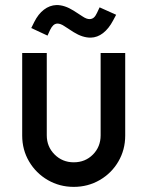

<svg xmlns="http://www.w3.org/2000/svg" viewBox="-20 -720 576 750"><path d="M66.7 -190.4V-513H162.7V-191.5Q162.7 -147.1 193.2 -116.6Q223.8 -86 268.1 -86Q313 -86 343 -116.3Q373.1 -146.6 373.1 -191.5V-513H469.1V-190.4Q469.1 -134.9 442.4 -89.2Q415.7 -43.4 369.6 -16.7Q323.6 10 268.1 10Q212.7 10 166.6 -16.7Q120.6 -43.4 93.6 -89.2Q66.7 -134.9 66.7 -190.4ZM267.5 -594.5 232.6 -617.1Q216.2 -628.4 203.5 -627.9Q194.9 -627.3 188.3 -621.3Q181.6 -615.2 175.7 -603.1L165.6 -580.9L102.1 -610.5L113.5 -633.5Q129.4 -665.5 151.7 -682.3Q173.9 -699.2 200.1 -700.3Q231.9 -700.8 267.7 -678.3L302.6 -655.7Q318.6 -644.9 330.7 -645.4Q340.2 -645.9 346.6 -651.5Q353.1 -657.1 358.9 -669.6L369.1 -691.3L433.7 -662.3L421.7 -639.8Q404.7 -607.8 382.5 -590.7Q360.2 -573.5 334.6 -573Q302.9 -572.5 267.5 -594.5Z"/></svg>

Font: Lineal Thin
Style: Regular
Weight: 200
Designer: Created by Frank Adebiaye with contributions from Anton Moglia & Ariel Martín Pérez
Created by Frank ADEBIAYE with FontF
Foundry: Velvetyne Type Foundry
Version: Version 2.000;Glyphs 3.2 (3227)